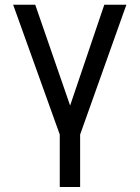

<svg xmlns="http://www.w3.org/2000/svg" viewBox="-20 -565 574 790"><path d="M34.1 -545.5 225.9 -11.4V204.5H309.7V-11.4L500 -545.5H409.1L268.5 -130.7L125 -545.5Z"/></svg>

Font: Karasuma Gothic
Style: Regular
Weight: 400
Designer: Rasmus Andersson, Ryoko Nishizuka
Foundry: Genbu
Version: Version 1.00